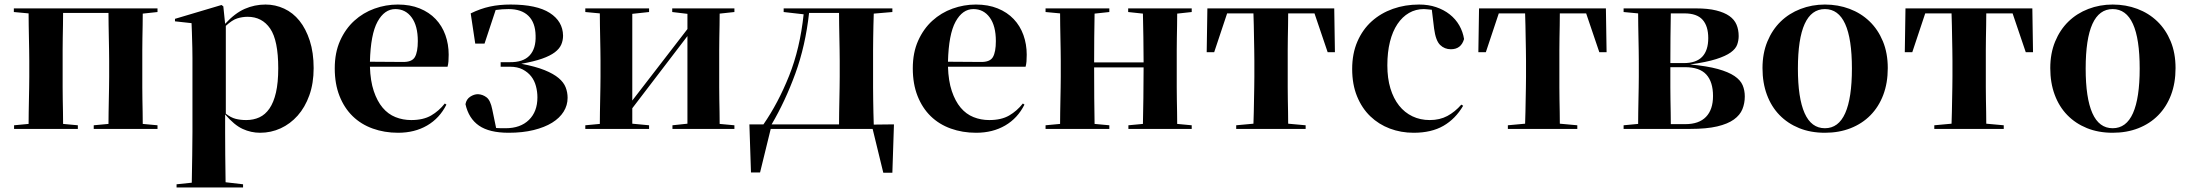

<svg xmlns="http://www.w3.org/2000/svg" viewBox="-20 -576 9648 846"><path d="M674 -523 609 -516Q609 -492 608.5 -464Q608 -436 607.5 -408.5Q607 -381 607 -355Q607 -329 607 -308V-238Q607 -217 607 -191Q607 -165 607.5 -137.5Q608 -110 608.5 -82Q609 -54 609 -30L674 -24V-8H393V-24L458 -30Q458 -54 458.5 -82Q459 -110 459.5 -137.5Q460 -165 460.5 -191Q461 -217 461 -238V-308Q461 -329 460.5 -355.5Q460 -382 459.5 -410Q459 -438 458.5 -466Q458 -494 458 -519H258Q258 -494 257.5 -466Q257 -438 256.5 -410Q256 -382 256 -355.5Q256 -329 256 -308V-238Q256 -217 256 -191Q256 -165 256.5 -137.5Q257 -110 257.5 -82Q258 -54 258 -30L323 -24V-8H42V-24L106 -30Q106 -54 106.5 -82Q107 -110 107.5 -137.5Q108 -165 108.5 -191Q109 -217 109 -238V-308Q109 -329 108.5 -355Q108 -381 107.5 -408.5Q107 -436 106.5 -464Q106 -492 106 -517L41 -523V-539H674Z M964 -548 972 -471Q1015 -518 1058.5 -537Q1102 -556 1150 -556Q1193 -556 1232 -538Q1271 -520 1299.5 -484.5Q1328 -449 1345 -396.5Q1362 -344 1362 -276Q1362 -209 1343 -156Q1324 -103 1291.5 -66.5Q1259 -30 1216.5 -10.5Q1174 9 1126 9Q1086 9 1049 -8Q1012 -25 972 -72V6Q972 51 972.5 107Q973 163 974 227L1051 236V250H758V236L825 229Q826 164 827 108Q828 52 828 6V-320Q828 -344 827.5 -363.5Q827 -383 826.5 -400.5Q826 -418 825.5 -435.5Q825 -453 824 -474L751 -482V-493L956 -554ZM1071 -502Q1048 -502 1025.5 -495Q1003 -488 975 -462V-75Q997 -58 1018 -52.5Q1039 -47 1065 -47Q1097 -47 1123 -59Q1149 -71 1167.5 -98Q1186 -125 1196 -168.5Q1206 -212 1206 -275Q1206 -398 1170.5 -450Q1135 -502 1071 -502Z M1792 -47Q1845 -47 1879.5 -67Q1914 -87 1940 -120L1947 -115Q1917 -55 1862 -23Q1807 9 1734 9Q1674 9 1622.5 -9.5Q1571 -28 1534 -64Q1497 -100 1476 -153Q1455 -206 1455 -275Q1455 -344 1478.5 -396.5Q1502 -449 1541 -484.5Q1580 -520 1630 -538Q1680 -556 1733 -556Q1787 -556 1829 -539Q1871 -522 1899.5 -492Q1928 -462 1942.5 -421.5Q1957 -381 1957 -335Q1957 -318 1956 -305.5Q1955 -293 1952 -282H1610Q1612 -219 1627 -174.5Q1642 -130 1666 -101.5Q1690 -73 1722.5 -60Q1755 -47 1792 -47ZM1722 -536Q1674 -536 1643.5 -480.5Q1613 -425 1610 -304L1754 -303Q1795 -302 1808 -324.5Q1821 -347 1821 -395Q1821 -462 1794 -499Q1767 -536 1722 -536Z M2074 -384 2054 -517Q2097 -538 2138.5 -547Q2180 -556 2230 -556Q2345 -556 2402.5 -519Q2460 -482 2461 -419Q2461 -398 2453 -379.5Q2445 -361 2424.5 -345.5Q2404 -330 2368.5 -317.5Q2333 -305 2277 -295Q2340 -283 2379.5 -267Q2419 -251 2441.5 -232Q2464 -213 2472.5 -191Q2481 -169 2481 -145Q2481 -112 2463.5 -84Q2446 -56 2413 -35.5Q2380 -15 2331.5 -3Q2283 9 2221 9Q2136 9 2090.5 -22.5Q2045 -54 2031 -117Q2035 -139 2052 -150Q2069 -161 2086 -161Q2107 -160 2124 -147Q2141 -134 2149 -94L2166 -12Q2179 -11 2188 -11Q2197 -11 2208 -11Q2273 -11 2310.5 -47.5Q2348 -84 2348 -147Q2348 -172 2341.5 -196.5Q2335 -221 2320.5 -239.5Q2306 -258 2283 -270Q2260 -282 2227 -282H2186V-302H2225Q2285 -301 2313.5 -331.5Q2342 -362 2340 -419Q2339 -476 2308.5 -506Q2278 -536 2221 -536Q2207 -536 2193 -535Q2179 -534 2164 -532L2115 -384Z M3216 -523 3151 -516Q3151 -492 3150.5 -464Q3150 -436 3149.5 -408.5Q3149 -381 3149 -355Q3149 -329 3149 -308V-238Q3149 -217 3149 -191Q3149 -165 3149.5 -137.5Q3150 -110 3150.5 -82Q3151 -54 3151 -30L3216 -24V-8H2943V-24L3009 -31V-417L2766 -99V-31L2840 -24V-8H2559V-24L2623 -30Q2623 -54 2623.5 -82Q2624 -110 2624.5 -137.5Q2625 -165 2625.5 -191Q2626 -217 2626 -238V-308Q2626 -329 2625.5 -355Q2625 -381 2624.5 -408.5Q2624 -436 2623.5 -464Q2623 -492 2623 -517L2559 -523V-539H2840V-523L2766 -515V-133L3009 -448V-515L2942 -523V-539H3216Z M3827 -238Q3827 -217 3827 -190.5Q3827 -164 3827.5 -136Q3828 -108 3828.5 -80Q3829 -52 3830 -27L3919 -28L3912 185H3872L3825 -8H3376L3329 184H3289L3282 -28H3344Q3409 -122 3457 -242Q3505 -362 3521 -513L3433 -523V-539H3912V-523L3830 -516Q3829 -491 3828.5 -463.5Q3828 -436 3827.5 -408.5Q3827 -381 3827 -355Q3827 -329 3827 -308V-238ZM3545 -519Q3529 -374 3484.5 -252Q3440 -130 3380 -28H3677Q3677 -52 3677.5 -80Q3678 -108 3678.5 -136Q3679 -164 3679.5 -190.5Q3680 -217 3680 -238V-308Q3680 -329 3679.5 -355.5Q3679 -382 3678.5 -410Q3678 -438 3677.5 -466Q3677 -494 3677 -519H3545Z M4339 -47Q4392 -47 4426.5 -67Q4461 -87 4487 -120L4494 -115Q4464 -55 4409 -23Q4354 9 4281 9Q4221 9 4169.5 -9.5Q4118 -28 4081 -64Q4044 -100 4023 -153Q4002 -206 4002 -275Q4002 -344 4025.5 -396.5Q4049 -449 4088 -484.5Q4127 -520 4177 -538Q4227 -556 4280 -556Q4334 -556 4376 -539Q4418 -522 4446.5 -492Q4475 -462 4489.5 -421.5Q4504 -381 4504 -335Q4504 -318 4503 -305.5Q4502 -293 4499 -282H4157Q4159 -219 4174 -174.5Q4189 -130 4213 -101.5Q4237 -73 4269.5 -60Q4302 -47 4339 -47ZM4269 -536Q4221 -536 4190.5 -480.5Q4160 -425 4157 -304L4301 -303Q4342 -302 4355 -324.5Q4368 -347 4368 -395Q4368 -462 4341 -499Q4314 -536 4269 -536Z M5231 -523 5167 -516Q5167 -492 5166.5 -464Q5166 -436 5165.5 -408.5Q5165 -381 5165 -355Q5165 -329 5165 -308V-238Q5165 -217 5165 -191Q5165 -165 5165.5 -137.5Q5166 -110 5166.5 -82Q5167 -54 5167 -30L5231 -24V-8H4952V-24L5016 -30Q5017 -79 5018 -144Q5019 -209 5019 -279H4801Q4801 -209 4801.5 -144Q4802 -79 4803 -30L4868 -24V-8H4587V-24L4651 -30Q4651 -54 4651.5 -82Q4652 -110 4652.5 -137.5Q4653 -165 4653.5 -191Q4654 -217 4654 -238V-308Q4654 -329 4653.5 -355Q4653 -381 4652.5 -408.5Q4652 -436 4651.5 -464Q4651 -492 4651 -517L4587 -523V-539H4868V-523L4803 -516Q4802 -469 4801.5 -411.5Q4801 -354 4801 -301H5019Q5019 -354 5018 -411.5Q5017 -469 5016 -516L4951 -523V-539H5231Z M5772 -517H5656Q5656 -492 5655.5 -464Q5655 -436 5654.5 -408.5Q5654 -381 5654 -355Q5654 -329 5654 -308V-238Q5654 -217 5654 -191Q5654 -165 5654.5 -137.5Q5655 -110 5655.5 -82.5Q5656 -55 5656 -31L5733 -24V-8H5427V-24L5503 -31Q5504 -55 5504.5 -82.5Q5505 -110 5505.5 -137.5Q5506 -165 5506.5 -191Q5507 -217 5507 -238V-308Q5507 -329 5506.5 -355Q5506 -381 5505.5 -408.5Q5505 -436 5504.5 -464Q5504 -492 5503 -517H5387L5330 -346H5297L5300 -539H5859L5862 -346H5830Z M6373 -359Q6345 -359 6325.5 -378Q6306 -397 6299 -450L6289 -533Q6276 -534 6268.5 -535Q6261 -536 6254 -536Q6218 -536 6188.5 -519Q6159 -502 6137.5 -470Q6116 -438 6104.5 -392Q6093 -346 6093 -288Q6093 -231 6106.5 -186.5Q6120 -142 6144.5 -111Q6169 -80 6203.5 -63.5Q6238 -47 6280 -47Q6324 -47 6357.5 -65Q6391 -83 6419 -115L6427 -110Q6393 -52 6340 -21.5Q6287 9 6209 9Q6153 9 6104 -9.5Q6055 -28 6018 -63.5Q5981 -99 5959.5 -151.5Q5938 -204 5938 -272Q5938 -340 5961 -393Q5984 -446 6024 -482Q6064 -518 6117.5 -537Q6171 -556 6233 -556Q6274 -556 6308 -544.5Q6342 -533 6368 -512.5Q6394 -492 6410 -464Q6426 -436 6431 -404Q6418 -359 6373 -359Z M6969 -517H6853Q6853 -492 6852.5 -464Q6852 -436 6851.5 -408.5Q6851 -381 6851 -355Q6851 -329 6851 -308V-238Q6851 -217 6851 -191Q6851 -165 6851.5 -137.5Q6852 -110 6852.5 -82.5Q6853 -55 6853 -31L6930 -24V-8H6624V-24L6700 -31Q6701 -55 6701.5 -82.5Q6702 -110 6702.5 -137.5Q6703 -165 6703.5 -191Q6704 -217 6704 -238V-308Q6704 -329 6703.5 -355Q6703 -381 6702.5 -408.5Q6702 -436 6701.5 -464Q6701 -492 6700 -517H6584L6527 -346H6494L6497 -539H7056L7059 -346H7027Z M7134 -539H7453Q7506 -539 7542 -530Q7578 -521 7600 -505.5Q7622 -490 7631.5 -467.5Q7641 -445 7641 -417Q7641 -398 7634.5 -379.5Q7628 -361 7606 -345Q7584 -329 7541.5 -315.5Q7499 -302 7427 -292Q7502 -285 7549 -272Q7596 -259 7622.5 -241Q7649 -223 7658.5 -200.5Q7668 -178 7668 -151Q7668 -121 7657.5 -95Q7647 -69 7620 -49.5Q7593 -30 7546.5 -19Q7500 -8 7428 -8H7134V-24L7198 -30Q7198 -54 7198.5 -82Q7199 -110 7199.5 -137.5Q7200 -165 7200.5 -191Q7201 -217 7201 -238V-308Q7201 -329 7200.5 -355Q7200 -381 7199.5 -408.5Q7199 -436 7198.5 -464Q7198 -492 7198 -517L7134 -523ZM7507 -408Q7507 -461 7482 -489Q7457 -517 7402 -517H7342Q7341 -469 7340.5 -411.5Q7340 -354 7340 -298H7399Q7454 -298 7480.5 -326Q7507 -354 7507 -408ZM7340 -238Q7340 -217 7340 -190.5Q7340 -164 7340.5 -136.5Q7341 -109 7341.5 -81Q7342 -53 7342 -29H7406Q7466 -29 7497 -61Q7528 -93 7528 -153Q7528 -215 7498.5 -247.5Q7469 -280 7404 -280H7340V-238Z M7902 -274Q7902 -144 7931.5 -77.5Q7961 -11 8021 -11Q8081 -11 8110.5 -77.5Q8140 -144 8140 -274Q8140 -536 8021 -536Q7902 -536 7902 -274ZM8298 -276Q8298 -210 8278 -157.5Q8258 -105 8221.5 -68Q8185 -31 8134 -11Q8083 9 8021 9Q7958 9 7907.5 -11.5Q7857 -32 7821 -69Q7785 -106 7765.5 -158.5Q7746 -211 7746 -276Q7746 -341 7767.5 -393Q7789 -445 7826 -481Q7863 -517 7913.5 -536.5Q7964 -556 8021 -556Q8079 -556 8129.5 -537Q8180 -518 8217.5 -482Q8255 -446 8276.5 -394Q8298 -342 8298 -276Z M8848 -517H8732Q8732 -492 8731.5 -464Q8731 -436 8730.5 -408.5Q8730 -381 8730 -355Q8730 -329 8730 -308V-238Q8730 -217 8730 -191Q8730 -165 8730.5 -137.5Q8731 -110 8731.5 -82.5Q8732 -55 8732 -31L8809 -24V-8H8503V-24L8579 -31Q8580 -55 8580.5 -82.5Q8581 -110 8581.5 -137.5Q8582 -165 8582.5 -191Q8583 -217 8583 -238V-308Q8583 -329 8582.5 -355Q8582 -381 8581.5 -408.5Q8581 -436 8580.5 -464Q8580 -492 8579 -517H8463L8406 -346H8373L8376 -539H8935L8938 -346H8906Z M9170 -274Q9170 -144 9199.5 -77.5Q9229 -11 9289 -11Q9349 -11 9378.5 -77.5Q9408 -144 9408 -274Q9408 -536 9289 -536Q9170 -536 9170 -274ZM9566 -276Q9566 -210 9546 -157.5Q9526 -105 9489.5 -68Q9453 -31 9402 -11Q9351 9 9289 9Q9226 9 9175.5 -11.5Q9125 -32 9089 -69Q9053 -106 9033.5 -158.5Q9014 -211 9014 -276Q9014 -341 9035.5 -393Q9057 -445 9094 -481Q9131 -517 9181.5 -536.5Q9232 -556 9289 -556Q9347 -556 9397.5 -537Q9448 -518 9485.5 -482Q9523 -446 9544.5 -394Q9566 -342 9566 -276Z"/></svg>

Font: XinYuGongZhangJiaSongA
Style: Regular
Weight: 900
Designer: XinYuGong
Foundry: Adobe Systems Incorporated
Version: Version 1.00